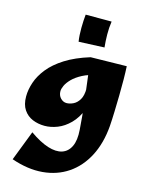

<svg xmlns="http://www.w3.org/2000/svg" viewBox="-142 -790 897 1166"><g transform="rotate(15 306.0 -207.0)"><path d="M47 260 120 71Q184 116 236 132.5Q288 149 325 137Q362 125 380.5 86Q399 47 394 -18Q391 -62 387 -104Q383 -146 377 -195.5Q371 -245 363 -309Q355 -373 344 -461L570 -465Q572 -430 572.5 -382.5Q573 -335 572 -282.5Q571 -230 569.5 -179.5Q568 -129 565 -87Q556 23 513.5 104.5Q471 186 401.5 233Q332 280 241.5 288Q151 296 47 260ZM181 14Q140 14 105 -0.5Q70 -15 48.5 -47Q27 -79 27 -130Q27 -172 42.5 -218.5Q58 -265 94 -310Q130 -355 191.5 -394Q253 -433 344 -461L416 -367Q360 -357 322 -337Q284 -317 261.5 -294Q239 -271 229.5 -250Q220 -229 220 -215Q220 -188 236.5 -171Q253 -154 274 -154Q294 -154 316 -164.5Q338 -175 353.5 -200.5Q369 -226 369 -272L428 -299Q423 -210 398.5 -150Q374 -90 338 -54Q302 -18 261 -2Q220 14 181 14ZM249 -533Q243 -571 243.5 -618.5Q244 -666 248 -703H411Q405 -663 405.5 -620.5Q406 -578 410 -540Z"/></g></svg>

Font: Marhey Light
Style: Regular
Weight: 300
Designer: Nur Syamsi & Bustanul Arifin
Foundry: Namelatype
Version: Version 1.000